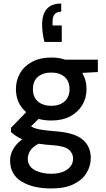

<svg xmlns="http://www.w3.org/2000/svg" viewBox="-20 -833 601 1085"><path d="M231 -596Q218 -649 218 -693Q218 -813 326 -813V-767Q277 -767 277 -711V-689H329V-596ZM270 -152Q231 -152 198 -161L155 -119Q166 -112 182 -107Q198 -102 227 -98Q256 -94 306 -90Q405 -81 449 -42.5Q493 -4 493 60Q493 104 469.5 143.5Q446 183 396.5 207.5Q347 232 270 232Q166 232 101.5 192.5Q37 153 37 73Q37 42 53.5 11.5Q70 -19 106 -46Q85 -55 69.5 -65.5Q54 -76 42 -87V-111L128 -199Q70 -249 70 -330Q70 -379 93.5 -419.5Q117 -460 162 -484Q207 -508 270 -508Q312 -508 348 -496H533V-426L445 -421Q469 -380 469 -330Q469 -280 445.5 -240Q422 -200 377.5 -176Q333 -152 270 -152ZM270 -235Q316 -235 344.5 -259.5Q373 -284 373 -329Q373 -375 344.5 -399Q316 -423 270 -423Q223 -423 194.5 -399Q166 -375 166 -329Q166 -284 194.5 -259.5Q223 -235 270 -235ZM137 63Q137 106 175 127.5Q213 149 270 149Q325 149 359 125.5Q393 102 393 63Q393 34 370 13.5Q347 -7 283 -12Q235 -15 198 -21Q163 -2 150 20Q137 42 137 63Z"/></svg>

Font: DeepMind Sans Medium
Style: Regular
Weight: 500
Designer: Jonny Pinhorn / Modifications: Colophon Foundry
Foundry: Colophon Foundry
Version: Version 1.002; ttfautohint (v1.8.2)